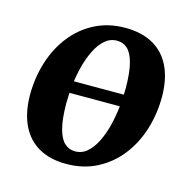

<svg xmlns="http://www.w3.org/2000/svg" viewBox="-90 -655 754 758"><g transform="rotate(15 287.0 -276.0)"><path d="M415.5 -261.5H161L168.5 -310H421ZM332 -566.5Q399 -566.5 445.5 -540.5Q492 -514.5 516.5 -464.2Q541 -414 541.5 -341Q541.5 -270.5 521.5 -206.5Q501.5 -142.5 462.8 -93.2Q424 -44 368.8 -15.5Q313.5 13 243.5 13Q178 13 131.8 -13.2Q85.5 -39.5 61.2 -89.8Q37 -140 36 -211.5Q36 -283.5 56 -347.5Q76 -411.5 114.5 -460.8Q153 -510 208 -538.2Q263 -566.5 332 -566.5ZM313.5 -509Q285.5 -509 264.2 -490.5Q243 -472 227.5 -441.2Q212 -410.5 202 -372.2Q192 -334 187.5 -293.8Q183 -253.5 183 -216.5Q183.5 -152.5 193.8 -114.8Q204 -77 222.2 -60.5Q240.5 -44 265 -44Q293 -44 314 -62.2Q335 -80.5 350.5 -111.2Q366 -142 375.8 -180.2Q385.5 -218.5 390 -259Q394.5 -299.5 394.5 -337Q394 -401.5 384 -439Q374 -476.5 356.2 -492.8Q338.5 -509 313.5 -509Z"/></g></svg>

Font: Merriweather 24pt
Style: Bold Italic
Weight: 700
Italic angle: -7.8°
Designer: Eben Sorkin
Foundry: Eben Sorkin
Version: Version 2.101